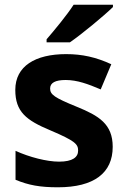

<svg xmlns="http://www.w3.org/2000/svg" viewBox="-20 -786 537 816"><path d="M460 -756V-766H293C264 -721 210 -656 178 -619V-606H277C328 -641 422 -719 460 -756ZM459 -162C459 -259 400 -294 307 -332C211 -371 193 -384 193 -410C193 -434 215 -446 259 -446C308 -446 354 -429 408 -406L453 -513C388 -543 329 -556 261 -556C130 -556 45 -505 45 -404C45 -311 91 -275 194 -232C300 -187 312 -173 312 -146C312 -118 289 -99 231 -99C179 -99 105 -118 46 -145V-22C101 1 150 10 226 10C380 10 459 -51 459 -162Z"/></svg>

Font: Noto Sans Adlam
Style: Bold
Weight: 700
Designer: Mark Jamra, Neil Patel
Foundry: JamraPatel LLC
Version: Version 3.001